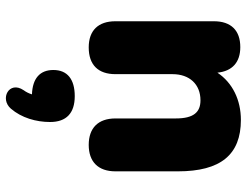

<svg xmlns="http://www.w3.org/2000/svg" viewBox="-112 -430 831 646"><g transform="rotate(90 303.0 -107.5)"><path d="M140 9C199 9 230 -23 230 -81V-273C230 -330 264 -367 318 -367C358 -367 379 -344 379 -284V-81C379 -23 411 9 468 9C525 9 557 -23 557 -81V-291C557 -435 501 -503 384 -503C317 -503 259 -475 225 -424C220 -474 190 -501 139 -501C83 -501 52 -470 52 -412V-81C52 -23 83 9 140 9ZM346 271C377 235 391 186 391 139C391 84 361 56 304 56C247 56 216 81 216 128C216 173 244 198 298 200C295 210 290 220 284 228C251 277 313 309 346 271Z"/></g></svg>

Font: Nunito Black
Style: Regular
Weight: 900
Designer: Vernon Adams
Foundry: Vernon Adams
Version: Version 3.602